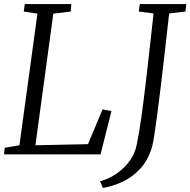

<svg xmlns="http://www.w3.org/2000/svg" viewBox="-22 -763 941 949"><path d="M-2 0 1 -32.5 74 -45 163 -695.5 95.5 -706 100.5 -743H330.5L327.5 -706L241.5 -695.5L153 -45L413 -50.5L485 -222.5L529 -214L475 0ZM486.5 166 472.5 133Q518.5 120.5 556.2 93.8Q594 67 619.5 31.2Q645 -4.5 653 -44Q665.5 -103.5 676.5 -182.5Q687.5 -261.5 698 -349.8Q708.5 -438 718.2 -527.2Q728 -616.5 737 -696.5L664 -706L669 -743H899L894.5 -706L814 -696.5Q803 -598.5 792.8 -507.8Q782.5 -417 773 -338.2Q763.5 -259.5 755.2 -197.2Q747 -135 740.5 -93.8Q734 -52.5 729.5 -37Q710.5 27.5 672.2 69.5Q634 111.5 585.5 134.5Q537 157.5 486.5 166Z"/></svg>

Font: Merriweather 36pt Light
Style: Italic
Weight: 300
Italic angle: -7.8°
Version: Version 2.101